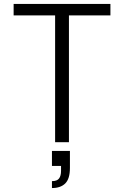

<svg xmlns="http://www.w3.org/2000/svg" viewBox="-20 -720 627 972"><path d="M259 0V-642H49V-700H539V-642H329V0ZM243 232V197Q269 197 279 183.5Q289 170 289 145V120H243V44H334V130Q334 185 310.5 208.5Q287 232 243 232Z"/></svg>

Font: Host Grotesk Light
Style: Regular
Weight: 300
Designer: Doukan Karapınar
Foundry: Element Type
Version: Version 1.003